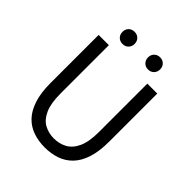

<svg xmlns="http://www.w3.org/2000/svg" viewBox="-249 -1057 1218 1218"><g transform="rotate(45 360.5 -448.0)"><path d="M360.8 13.4Q304.7 13.4 256.8 -2.9Q208.8 -19.2 173.2 -56.1Q137.7 -93 117.8 -153.8Q97.9 -214.5 97.9 -302.4V-733.4H189.9V-299.9Q189.9 -212.2 212.7 -161.4Q235.5 -110.5 274.3 -89.3Q313.1 -68 360.8 -68Q409.8 -68 449 -89.3Q488.3 -110.5 511.7 -161.4Q535 -212.2 535 -299.9V-733.4H624.1V-302.4Q624.1 -214.5 604.3 -153.8Q584.6 -93 548.6 -56.1Q512.7 -19.2 464.6 -2.9Q416.5 13.4 360.8 13.4ZM245.1 -799.8Q221.5 -799.8 206.3 -815Q191.1 -830.1 191.1 -854.6Q191.1 -878.6 206.3 -893.7Q221.5 -908.9 245.1 -908.9Q269.3 -908.9 284.5 -893.7Q299.8 -878.6 299.8 -854.6Q299.8 -830.1 284.5 -815Q269.3 -799.8 245.1 -799.8ZM474.6 -799.8Q451 -799.8 435.7 -815Q420.3 -830.1 420.3 -854.6Q420.3 -878.6 435.7 -893.7Q451 -908.9 474.6 -908.9Q497.8 -908.9 513.2 -893.7Q528.6 -878.6 528.6 -854.6Q528.6 -830.1 513.2 -815Q497.8 -799.8 474.6 -799.8Z"/></g></svg>

Font: Shanggu Sans SC VF
Style: Regular
Weight: 250
Designer: GuiWonder
Version: Version 1.021